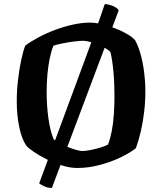

<svg xmlns="http://www.w3.org/2000/svg" viewBox="-20 -832 803 951"><path d="M237 99Q217 99 199.5 91Q182 83 174 76L392 -513Q413 -569 433.5 -626Q454 -683 471.5 -732Q489 -781 499 -812Q527 -809 544.5 -800Q562 -791 568 -781ZM363 0Q326 0 286 -13Q246 -26 209.5 -44Q173 -62 146.5 -80.5Q120 -99 110 -111Q87 -145 75 -204Q63 -263 63 -328Q63 -382 69 -434.5Q75 -487 84.5 -532Q94 -577 105 -606Q133 -627 171.5 -647.5Q210 -668 254.5 -684.5Q299 -701 343 -710.5Q387 -720 425 -720Q452 -720 485.5 -712Q519 -704 552 -691Q585 -678 610.5 -663Q636 -648 649 -633Q665 -605 676.5 -563Q688 -521 694 -474Q700 -427 700 -381Q700 -329 694 -278Q688 -227 677.5 -181.5Q667 -136 653 -98Q626 -76 578.5 -53Q531 -30 474.5 -15Q418 0 363 0ZM387 -84Q404 -84 429 -89Q454 -94 478.5 -101.5Q503 -109 515 -116Q526 -144 533.5 -182.5Q541 -221 544 -266.5Q547 -312 547 -358Q547 -423 541.5 -480.5Q536 -538 527 -574Q521 -582 504 -592Q487 -602 466.5 -610.5Q446 -619 426 -624.5Q406 -630 392 -630Q375 -630 347 -626.5Q319 -623 291.5 -617.5Q264 -612 245 -606Q234 -580 226.5 -544Q219 -508 215 -465Q211 -422 211 -375Q211 -311 219.5 -248Q228 -185 245 -144Q252 -135 271 -124.5Q290 -114 312.5 -105Q335 -96 356 -90Q377 -84 387 -84Z"/></svg>

Font: Texturina Medium 12pt
Style: Bold
Weight: 700
Version: Version 1.002